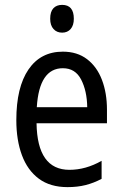

<svg xmlns="http://www.w3.org/2000/svg" viewBox="-20 -758 502 788"><path d="M238 -546Q297 -546 337.5 -515Q378 -484 398.5 -430Q419 -376 419 -308V-252H130Q133 -61 265 -61Q332 -61 397 -98V-24Q365 -7 331.5 1.5Q298 10 257 10Q186 10 139.5 -24.5Q93 -59 70 -121Q47 -183 47 -265Q47 -400 97 -473Q147 -546 238 -546ZM238 -478Q141 -478 131 -318H338Q337 -385 313 -431.5Q289 -478 238 -478ZM235 -738Q283 -738 283 -681Q283 -654 270 -639Q257 -624 235 -624Q213 -624 199.5 -639Q186 -654 186 -681Q186 -710 199 -724Q212 -738 235 -738Z"/></svg>

Font: Noto Sans Lao Condensed
Style: Regular
Weight: 400
Width: 3
Designer: Monotype Design Team
Foundry: Monotype Imaging Inc.
Version: Version 2.003; ttfautohint (v1.8.4.7-5d5b)